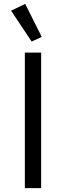

<svg xmlns="http://www.w3.org/2000/svg" viewBox="-20 -969 340 989"><path d="M108 -698H192V0H108ZM37 -914 110 -949 195 -779 143 -755Z"/></svg>

Font: iA Writer Quattro V
Style: Regular
Weight: 400
Designer: Mike Abbink, Paul van der Laan, Pieter van Rosmalen, Oliver Reichenstein
Foundry: Information Architects Inc.
Version: Version 2.000